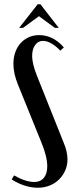

<svg xmlns="http://www.w3.org/2000/svg" viewBox="-20 -873 356 902"><path d="M202 -92Q202 -137 174 -205L65 -474Q43 -527 43 -573Q43 -603 52 -628Q61 -653 77 -670.5Q93 -688 115 -698Q137 -708 164 -708Q230 -708 280 -650L263 -635Q245 -655 223 -668Q201 -681 182 -681Q159 -681 145 -661.5Q131 -642 131 -609Q131 -574 154 -516L279 -203Q297 -161 297 -124Q297 -96 286 -71.5Q275 -47 256.5 -29Q238 -11 212.5 -1Q187 9 157 9Q128 9 96 -1Q64 -11 35 -30L46 -49Q72 -34 96.5 -26Q121 -18 141 -18Q170 -18 186 -37.5Q202 -57 202 -92ZM157 -853H170L256 -742H238L163 -797L88 -742H70Z"/></svg>

Font: Moniqa Narrow Heading
Style: Bold
Weight: 700
Width: 4
Designer: Rajesh Rajput
Foundry: Rajesh Rajput
Version: Version 1.000